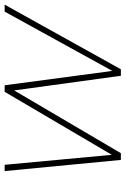

<svg xmlns="http://www.w3.org/2000/svg" viewBox="123 -663 540 826"><g transform="rotate(-90 393.0 -250.0)"><path d="M118 0 70 -500H97L140 -39L411 -500H439L501 -37L756 -500H786L508 0H480L417 -459L147 0Z"/></g></svg>

Font: Prodigy Sans ExtraLight
Style: Italic
Weight: 200
Italic angle: -13°
Designer: Wei Huang
Foundry: Wei Huang
Version: Version 1.003; ttfautohint (v1.8.3)